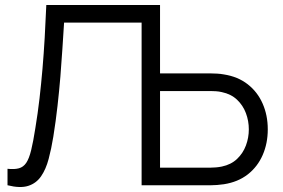

<svg xmlns="http://www.w3.org/2000/svg" viewBox="-20 -740 1130 767"><path d="M545.7 0V-720H619V-446.7H823.7Q834 -446.7 847.3 -445.9Q860.7 -445.2 874.3 -442.7Q930.3 -434 969.6 -403.3Q1008.8 -372.7 1029.2 -326.1Q1049.7 -279.5 1049.7 -223.3Q1049.7 -167.2 1029.3 -120.6Q1009 -74 969.8 -43.3Q930.5 -12.7 874.3 -4Q860.7 -2 847.4 -1Q834.2 0 823.7 0ZM619 -70.3H821.7Q830.8 -70.3 842.8 -71.3Q854.8 -72.3 866.3 -74.7Q903.2 -82.5 927 -105.1Q950.8 -127.7 962.4 -158.8Q974 -189.8 974 -223.3Q974 -256.8 962.4 -287.9Q950.8 -319 927 -341.6Q903.2 -364.2 866.3 -372Q854.8 -374.7 842.8 -375.5Q830.8 -376.3 821.7 -376.3H619ZM10 0V-65.7Q37.7 -62.8 55.5 -67.7Q73.3 -72.5 84.8 -89.4Q96.2 -106.3 104.5 -140.1Q112.8 -173.8 121.3 -228.7Q131 -287.5 137.8 -346.1Q144.5 -404.7 149.7 -464.8Q154.8 -525 158.5 -588.4Q162.2 -651.8 165 -720H619.3V0H546V-649.7H236Q232.7 -598 229.2 -544Q225.8 -490 221.2 -433.5Q216.5 -377 209.8 -317.3Q203.2 -257.7 193 -194Q185.2 -145.8 174.3 -104.9Q163.5 -64 144.2 -35.9Q125 -7.8 92.8 2.5Q60.7 12.8 10 0Z"/></svg>

Font: Manrope ExtraLight
Style: Regular
Weight: 200
Designer: Mikhail Sharanda
Foundry: Mikhail Sharanda
Version: Version 4.505